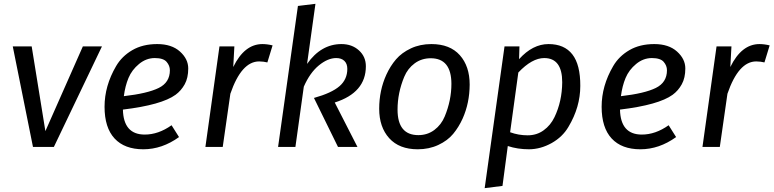

<svg xmlns="http://www.w3.org/2000/svg" viewBox="-20 -770 4053 1006"><path d="M262.2 0H152.8L46.9 -526.9H146L217.8 -83L414.1 -526.9H514.2Z M870.1 -401.9Q870.1 -425.8 853 -445.8Q835.9 -465.8 791 -465.8Q746.1 -465.8 708.5 -434.8Q670.9 -403.8 653.3 -361.6Q635.7 -319.3 628.9 -266.1Q752.9 -280.3 811.5 -309.1Q870.1 -337.9 870.1 -401.9ZM899.9 -273.4Q826.7 -220.2 624 -195.8Q627 -64.9 738.3 -64.9Q810.1 -64.9 878.9 -113.8L918 -51.8Q829.1 12.2 731 12.2Q632.8 12.2 580.3 -44.4Q527.8 -101.1 527.8 -210.7Q527.8 -320.3 588.4 -423.8Q618.7 -475.6 673.3 -507.3Q728 -539.1 803.7 -539.1Q879.4 -539.1 922.9 -500Q966.3 -460.9 966.3 -411.4Q966.3 -361.8 947.8 -328.4Q929.2 -294.9 899.9 -273.4Z M1355 -539.1Q1379.9 -539.1 1408.2 -532.2L1380.9 -442.9Q1361.8 -447.8 1337.9 -448.2Q1245.1 -448.2 1187 -278.8L1147 0H1056.2L1129.9 -526.9H1208L1202.1 -418.9Q1260.7 -539.1 1355 -539.1Z M1769 -539.1Q1824.2 -539.1 1860.6 -506.1Q1897 -473.1 1897 -422.9Q1897 -284.7 1733.9 -232.9L1853 0H1751L1625 -256.8Q1717.8 -282.7 1758.8 -318.4Q1799.8 -354 1799.8 -409.2Q1799.8 -436 1784.4 -450.9Q1769 -465.8 1741.7 -465.8Q1697.8 -465.8 1650.9 -427.5Q1604 -389.2 1571.8 -315.9L1527.8 0H1437L1541 -738.8L1632.8 -750L1588.9 -435.1Q1662.1 -539.1 1769 -539.1Z M2236.8 -464.8Q2189 -464.8 2152.6 -438Q2116.2 -411.1 2098.1 -367.7Q2063 -283.2 2063 -195.8Q2063 -62 2171.9 -62Q2219.7 -62 2255.9 -89.1Q2292 -116.2 2310.1 -159.7Q2345.2 -244.1 2345.2 -331.1Q2344.7 -464.8 2236.8 -464.8ZM2240.2 -539.1Q2337.4 -539.1 2389.2 -481Q2440.9 -422.9 2440.9 -326.7Q2440.4 -230.5 2404.3 -149.4Q2383.8 -104 2354.5 -68.6Q2325.2 -33.2 2276.6 -10.5Q2228 12.2 2168.9 12.2Q2071.8 12.2 2019.3 -45.9Q1966.8 -104 1966.8 -200.2Q1966.8 -296.4 2004.4 -378.9Q2024.9 -423.8 2054.9 -459Q2085 -494.1 2133.1 -516.6Q2181.2 -539.1 2240.2 -539.1Z M2831.5 -465.8Q2767.6 -465.8 2695.8 -390.1L2652.8 -77.1Q2696.8 -61 2744.6 -61Q2792.5 -61 2828.6 -87.4Q2864.7 -113.3 2885.3 -156.2Q2924.8 -238.3 2925.8 -338.9Q2925.8 -465.8 2831.5 -465.8ZM3020.5 -319.8Q3020.5 -209 2958.5 -105.5Q2927.7 -52.7 2870.6 -20.5Q2813 11.7 2752.4 12.2Q2691.9 12.2 2640.6 -4.9L2612.8 204.1L2519.5 215.8L2623.5 -526.9H2701.7L2699.7 -460Q2771 -539.1 2854 -539.1Q2937 -539.1 2979 -484.9Q3021 -430.7 3020.5 -319.8Z M3474.6 -401.9Q3474.6 -425.8 3457.5 -445.8Q3440.4 -465.8 3395.5 -465.8Q3350.6 -465.8 3313 -434.8Q3275.4 -403.8 3257.8 -361.6Q3240.2 -319.3 3233.4 -266.1Q3357.4 -280.3 3416 -309.1Q3474.6 -337.9 3474.6 -401.9ZM3504.4 -273.4Q3431.2 -220.2 3228.5 -195.8Q3231.4 -64.9 3342.8 -64.9Q3414.6 -64.9 3483.4 -113.8L3522.5 -51.8Q3433.6 12.2 3335.4 12.2Q3237.3 12.2 3184.8 -44.4Q3132.3 -101.1 3132.3 -210.7Q3132.3 -320.3 3192.9 -423.8Q3223.1 -475.6 3277.8 -507.3Q3332.5 -539.1 3408.2 -539.1Q3483.9 -539.1 3527.3 -500Q3570.8 -460.9 3570.8 -411.4Q3570.8 -361.8 3552.2 -328.4Q3533.7 -294.9 3504.4 -273.4Z M3959.5 -539.1Q3984.4 -539.1 4012.7 -532.2L3985.4 -442.9Q3966.3 -447.8 3942.4 -448.2Q3849.6 -448.2 3791.5 -278.8L3751.5 0H3660.6L3734.4 -526.9H3812.5L3806.6 -418.9Q3865.2 -539.1 3959.5 -539.1Z"/></svg>

Font: FiraSans-Italic
Style: Italic
Weight: 400
Italic angle: -8°
Designer: Carrois Corporate & Edenspiekermann AG
Foundry: Carrois Corporate GbR & Edenspiekermann AG
Version: Version 3.106;PS 003.106;hotconv 1.0.70;makeotf.lib2.5.58329